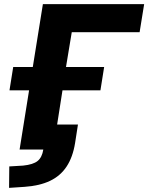

<svg xmlns="http://www.w3.org/2000/svg" viewBox="-20 -725 719 931"><path d="M24 186 25 82 92 78Q141 73 162.5 55.5Q184 38 190 0H75L121 -287H26L44 -400H139L188 -705H679L657 -569H328L300 -400H485L467 -287H283L257 -121H358L344 -31Q333 37 303 82.5Q273 128 222.5 152Q172 176 99 181Z"/></svg>

Font: Nunito Sans 8pt ExtraBold
Style: Italic
Weight: 800
Italic angle: -9°
Version: Version 3.101;gftools[0.9.27]